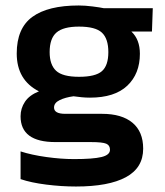

<svg xmlns="http://www.w3.org/2000/svg" viewBox="-20 -504 602 700"><path d="M257 176Q204 176 148.5 169Q93 162 55 149V48Q95 61 149 68.5Q203 76 250 76Q319 76 350 68.5Q381 61 381 42Q381 26 367.5 20Q354 14 311 14H182Q55 14 55 -80Q55 -109 71 -133Q87 -157 122 -171Q41 -212 41 -309Q41 -401 98 -442.5Q155 -484 267 -484Q290 -484 317.5 -480.5Q345 -477 359 -474H537L534 -389H459Q490 -360 490 -308Q490 -235 444 -191.5Q398 -148 308 -148Q292 -148 277.5 -149.5Q263 -151 248 -153Q218 -149 197.5 -139Q177 -129 177 -112Q177 -89 218 -89H352Q424 -89 463 -56.5Q502 -24 502 38Q502 108 439 142Q376 176 257 176ZM268 -224Q328 -224 351.5 -244.5Q375 -265 375 -314Q375 -363 351.5 -385Q328 -407 268 -407Q211 -407 186 -385.5Q161 -364 161 -314Q161 -268 184.5 -246Q208 -224 268 -224Z"/></svg>

Font: Kanit Medium
Style: Regular
Weight: 500
Designer: Katatrad Team
Foundry: CadsonDemak
Version: Version 2.000; ttfautohint (v1.8.3)